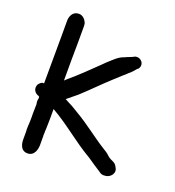

<svg xmlns="http://www.w3.org/2000/svg" viewBox="-129 -791 832 911"><g transform="rotate(20 287.0 -335.0)"><path d="M41 -289C41 -274 51 -262 65 -257H66C67 -256 70 -255 72 -253V-245C70 -237 69 -227 72 -216L71 -167C72 -155 71 -142 71 -129C71 -113 68 -94 70 -76V-38C70 -20 74 18 111 18C147 18 154 -20 154 -40V-84C153 -87 153 -90 154 -94V-95C154 -105 154 -116 155 -126V-127C155 -140 156 -154 156 -170V-222C241 -174 307 -113 393 -63C418 -45 440 -32 464 -16C467 -13 477 -6 491 -8C518 -7 545 -37 526 -64C523 -71 518 -77 512 -81L501 -87C490 -91 480 -98 471 -107C463 -115 452 -120 442 -127C384 -163 332 -207 267 -245L232 -266C221 -271 209 -278 194 -286C210 -299 228 -314 244 -327C288 -367 330 -411 373 -450C384 -460 395 -470 407 -481L423 -495C424 -496 424 -495 430 -502C443 -512 454 -524 463 -536L468 -539C489 -564 464 -597 434 -588C421 -580 407 -577 386 -567C371 -562 360 -554 350 -546L334 -532C321 -521 308 -508 296 -496C255 -456 214 -416 169 -378L156 -366C156 -423 156 -522 157 -561V-641C157 -647 156 -651 156 -651V-653C151 -669 137 -688 115 -688C83 -688 73 -658 73 -638V-567C73 -511 72 -390 72 -321H63C51 -315 41 -305 41 -289Z"/></g></svg>

Font: Scribbler
Style: Blk
Weight: 900
Designer: Mew Too
Foundry: Cannot Into Space Fonts
Version: Version 1.001